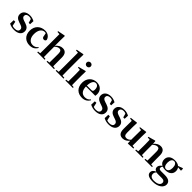

<svg xmlns="http://www.w3.org/2000/svg" viewBox="463 -2796 5032 5032"><g transform="rotate(45 2979.5 -280.0)"><path d="M232 16C379 16 463 -52 463 -158C463 -236 420 -288 316 -321L260 -339C183 -363 160 -392 160 -432C160 -483 200 -516 267 -516C297 -516 320 -510 345 -498L376 -388H427L433 -507C377 -536 329 -552 264 -552C126 -552 49 -480 49 -382C49 -301 102 -251 189 -224L245 -205C325 -181 346 -151 346 -107C346 -51 303 -20 223 -20C188 -20 161 -26 134 -37L107 -160H50L45 -30C102 0 159 16 232 16Z M807 16C914 16 979 -24 1027 -108L1009 -121C971 -74 923 -48 864 -48C753 -48 681 -132 681 -278C681 -429 750 -518 844 -518C858 -518 871 -517 884 -513L899 -437C903 -376 931 -356 968 -356C998 -356 1018 -370 1027 -402C1011 -488 931 -552 828 -552C672 -552 539 -450 539 -260C539 -83 657 16 807 16Z M1495 0H1702V-30L1636 -36L1634 -235V-359C1634 -495 1573 -552 1479 -552C1406 -552 1349 -521 1287 -449V-651L1290 -810L1277 -819L1077 -780V-753L1155 -748V-235L1153 -37L1081 -30V0H1355V-30L1292 -36C1291 -93 1290 -179 1290 -235V-418C1338 -464 1383 -484 1419 -484C1468 -484 1499 -454 1499 -370V-235C1499 -177 1498 -93 1497 -37L1427 -30V0Z M1839 0H2055V-30L1980 -36C1978 -100 1977 -172 1977 -235V-651L1981 -810L1966 -819L1764 -780V-753L1842 -748V-235L1840 -37L1764 -30V0Z M2260 -655C2302 -655 2336 -685 2336 -729C2336 -770 2302 -801 2260 -801C2218 -801 2184 -770 2184 -729C2184 -685 2218 -655 2260 -655ZM2195 0H2401V-30L2334 -36C2333 -94 2332 -180 2332 -235V-388L2336 -542L2323 -550L2116 -497V-473L2195 -466C2197 -418 2198 -375 2198 -308V-235L2196 -37L2124 -30V0Z M2750 16C2849 16 2924 -29 2966 -110L2948 -123C2913 -76 2866 -48 2795 -48C2695 -48 2620 -113 2616 -270H2963C2967 -288 2969 -306 2969 -331C2969 -455 2890 -552 2743 -552C2601 -552 2474 -449 2474 -269C2474 -84 2588 16 2750 16ZM2616 -305C2621 -452 2674 -518 2738 -518C2802 -518 2842 -468 2842 -380C2842 -326 2830 -305 2787 -305Z M3238 16C3385 16 3469 -52 3469 -158C3469 -236 3426 -288 3322 -321L3266 -339C3189 -363 3166 -392 3166 -432C3166 -483 3206 -516 3273 -516C3303 -516 3326 -510 3351 -498L3382 -388H3433L3439 -507C3383 -536 3335 -552 3270 -552C3132 -552 3055 -480 3055 -382C3055 -301 3108 -251 3195 -224L3251 -205C3331 -181 3352 -151 3352 -107C3352 -51 3309 -20 3229 -20C3194 -20 3167 -26 3140 -37L3113 -160H3056L3051 -30C3108 0 3165 16 3238 16Z M3737 16C3884 16 3968 -52 3968 -158C3968 -236 3925 -288 3821 -321L3765 -339C3688 -363 3665 -392 3665 -432C3665 -483 3705 -516 3772 -516C3802 -516 3825 -510 3850 -498L3881 -388H3932L3938 -507C3882 -536 3834 -552 3769 -552C3631 -552 3554 -480 3554 -382C3554 -301 3607 -251 3694 -224L3750 -205C3830 -181 3851 -151 3851 -107C3851 -51 3808 -20 3728 -20C3693 -20 3666 -26 3639 -37L3612 -160H3555L3550 -30C3607 0 3664 16 3737 16Z M4448 12 4646 1V-28L4578 -35V-389L4582 -535L4571 -545L4374 -517V-493L4446 -482L4442 -120C4407 -83 4366 -60 4322 -60C4267 -60 4235 -89 4235 -178V-389L4240 -535L4228 -545L4028 -520V-494L4102 -481L4099 -188C4098 -37 4157 16 4256 16C4333 16 4395 -25 4443 -86Z M5128 0H5334V-30L5268 -36C5266 -93 5265 -177 5265 -235V-361C5265 -493 5205 -552 5112 -552C5047 -552 4988 -526 4921 -450L4915 -542L4902 -550L4706 -495V-471L4784 -464C4787 -415 4788 -376 4788 -310V-235C4788 -180 4787 -94 4786 -37L4714 -30V0H4989V-30L4925 -36L4923 -235V-417C4973 -464 5020 -484 5054 -484C5105 -484 5131 -454 5131 -370V-235L5129 -37L5059 -30V0Z M5635 -220C5572 -220 5538 -278 5538 -369C5538 -464 5575 -521 5636 -521C5696 -521 5734 -465 5734 -369C5734 -278 5697 -220 5635 -220ZM5635 -189C5780 -189 5855 -265 5855 -369C5855 -412 5842 -450 5820 -479L5939 -470V-540L5922 -551L5796 -504C5760 -534 5707 -552 5636 -552C5491 -552 5416 -476 5416 -369C5416 -303 5446 -248 5505 -217C5444 -173 5423 -132 5423 -89C5423 -44 5448 -12 5496 5C5426 36 5392 78 5392 128C5392 201 5445 259 5618 259C5818 259 5931 159 5931 55C5931 -31 5872 -91 5722 -91H5576C5522 -91 5500 -110 5500 -143C5500 -167 5508 -185 5525 -208C5555 -196 5592 -189 5635 -189ZM5516 15C5541 21 5565 21 5611 21H5726C5799 21 5822 59 5822 96C5822 170 5754 218 5618 218C5528 218 5475 180 5475 106C5475 68 5489 44 5516 15Z"/></g></svg>

Font: Noto Serif KR
Style: Bold
Weight: 700
Designer: Ryoko NISHIZUKA 西塚涼子 (kana & ideographs); Frank Grießhammer (Latin, Greek & Cyrillic); Wenlong ZHANG 张文龙 (bopomofo); San
Foundry: Adobe
Version: Version 2.001;hotconv 1.1.0;makeotfexe 2.6.0